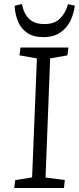

<svg xmlns="http://www.w3.org/2000/svg" viewBox="-20 -937 393 957"><path d="M164 -646 77 -661 82 -700H321L316 -661L230 -646L207 -52L303 -40L299 0H51L56 -39L140 -53ZM89 -917Q100 -866 126.5 -841.5Q153 -817 202 -817Q251 -817 279 -844.5Q307 -872 319 -916L353 -909Q348 -868 330.5 -832.5Q313 -797 280 -774.5Q247 -752 196 -752Q146 -752 115.5 -773Q85 -794 70 -829.5Q55 -865 53 -908Z"/></svg>

Font: Literata 12pt Light
Style: Italic
Weight: 300
Italic angle: -2°
Designer: Latin by Veronika Burian and Jose Scaglione. Greek by Irene Vlachou. Cyrillic by Vera Evstafieva
Foundry: TypeTogether
Version: Version 3.002